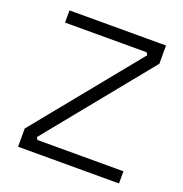

<svg xmlns="http://www.w3.org/2000/svg" viewBox="-131 -846 918 962"><g transform="rotate(20 328.5 -365.0)"><path d="M606.9 0H68.8V-97.2L520 -651.9L512.2 -665H77.1V-730H591.8V-632.8L141.1 -78.1L147.9 -64.9H606.9Z"/></g></svg>

Font: Sora Light
Style: Regular
Weight: 300
Designer: Jonathan Barnbrook, Julián Moncada
Foundry: Barnbrook Fonts
Version: Version 2.000